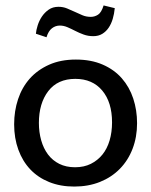

<svg xmlns="http://www.w3.org/2000/svg" viewBox="-20 -676 555 706"><path d="M484 -223Q484 -172 467.5 -129Q451 -86 420.5 -55Q390 -24 347.5 -7Q305 10 253 10Q202 10 161 -6.5Q120 -23 91.5 -53Q63 -83 47.5 -125.5Q32 -168 32 -219Q32 -268 46.5 -311.5Q61 -355 89.5 -387Q118 -419 160.5 -438Q203 -457 259 -457Q315 -457 357.5 -438.5Q400 -420 428 -388Q456 -356 470 -313.5Q484 -271 484 -223ZM392 -226Q392 -300 356 -343Q320 -386 257 -386Q192 -386 157.5 -341Q123 -296 123 -224Q123 -190 131.5 -160Q140 -130 156.5 -108Q173 -86 198 -73.5Q223 -61 256 -61Q289 -61 314 -73.5Q339 -86 356.5 -107.5Q374 -129 383 -159.5Q392 -190 392 -226ZM402 -646Q400 -625 394.5 -606.5Q389 -588 379.5 -574Q370 -560 356 -551.5Q342 -543 323 -543Q304 -543 287.5 -549Q271 -555 256.5 -562.5Q242 -570 228 -576Q214 -582 200 -582Q184 -582 171 -572Q158 -562 151 -539L112 -552Q113 -565 118.5 -582.5Q124 -600 134 -615Q144 -630 159 -640.5Q174 -651 195 -651Q212 -651 226.5 -645Q241 -639 255 -632.5Q269 -626 283 -620Q297 -614 314 -614Q328 -614 340.5 -622Q353 -630 361 -656Z"/></svg>

Font: Zilla Slab Medium
Style: Regular
Weight: 500
Designer: Typotheque.com
Foundry: Typotheque type foundry
Version: Version 1.1; 2017